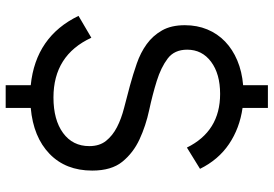

<svg xmlns="http://www.w3.org/2000/svg" viewBox="-160 -680 940 659"><g transform="rotate(90 309.5 -350.0)"><path d="M272 14Q105 -3 34 -150L109 -194Q169 -64 314 -64Q391 -64 436 -97Q481 -130 481 -187Q481 -222 463 -244.5Q445 -267 416 -282Q387 -297 349.5 -306.5Q312 -316 273.5 -326.5Q235 -337 197.5 -350Q160 -363 131 -384Q102 -405 84 -436.5Q66 -468 66 -515Q66 -557 80.5 -592Q95 -627 122 -653Q149 -679 187 -695Q225 -711 272 -715V-800H350V-713Q420 -703 474 -666.5Q528 -630 559 -567L486 -522Q430 -636 302 -636Q233 -636 191.5 -605Q150 -574 150 -523Q150 -479 180.5 -456Q211 -433 257.5 -418.5Q304 -404 357.5 -392.5Q411 -381 457.5 -359.5Q504 -338 534.5 -300.5Q565 -263 565 -197Q565 -106 507.5 -50.5Q450 5 350 14V100H272Z"/></g></svg>

Font: NT Somic
Style: Regular
Weight: 400
Designer: Ravid Balaliev — lead type designer, mastering
Michael Voronin — secret advisor, marketing
Ivan Kovalenko — best boy
Foundry: NT Type
Version: Version 0.7